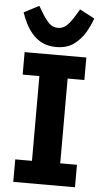

<svg xmlns="http://www.w3.org/2000/svg" viewBox="-62 -991 557 1029"><g transform="rotate(5 216.0 -476.0)"><path d="M382 0H50V-121H140V-577H50V-698H382V-577H292V-121H382ZM216 -740Q172 -740 140 -756Q108 -772 86 -798Q64 -824 49.5 -853.5Q35 -883 26 -910L107 -952L126 -920Q148 -883 168 -863Q188 -843 216 -843Q244 -843 264.5 -863Q285 -883 307 -920L326 -952L406 -910Q394 -874 371 -834.5Q348 -795 310.5 -767.5Q273 -740 216 -740Z"/></g></svg>

Font: IBM Plex Sans Var
Style: Regular
Weight: 400
Designer: Mike Abbink, Paul van der Laan, Pieter van Rosmalen
Foundry: Bold Monday
Version: Version 3.000